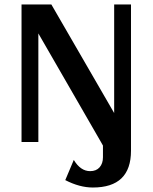

<svg xmlns="http://www.w3.org/2000/svg" viewBox="-20 -633 680 856"><path d="M564 -613V39Q564 203 394 203Q335 203 271 170L309 80Q339 130 382 130Q409 130 424 113Q439 96 439 68V16L430 0L151 -484V0H76V-613H209L489 -129V-613Z"/></svg>

Font: Arya
Style: Bold
Weight: 700
Designer: Eduardo Rodriguez Tunni, Modular Infotech
Foundry: Eduardo Rodriguez Tunni, Modular Infotech
Version: Version 1.002